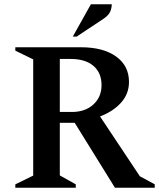

<svg xmlns="http://www.w3.org/2000/svg" viewBox="-20 -882 747 902"><path d="M52 0V-16L136 -57V-603L52 -644V-660H360Q465 -660 525.5 -616.5Q586 -573 586 -497Q586 -441 548.5 -399.5Q511 -358 450 -335L637 -54L707 -16V0H520L331 -305H261V-58L336 -16V0ZM312 -605H261V-356H318Q380 -356 418.5 -391Q457 -426 457 -482Q457 -540 419 -572.5Q381 -605 312 -605ZM322 -710 407 -862H505Q505 -845 498 -828Q491 -811 468 -795L340 -710Z"/></svg>

Font: Spectral SC SemiBold
Style: Regular
Weight: 600
Designer: Jean-Baptiste Levee
Foundry: Production Type
Version: Version 2.001